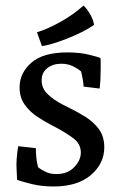

<svg xmlns="http://www.w3.org/2000/svg" viewBox="-20 -657 438 696"><path d="M174 19Q132 19 96.5 10.5Q61 2 42 -5L40 -47Q39 -60 40.5 -81.5Q42 -103 46 -127L110 -120Q110 -106 111.5 -87.5Q113 -69 118 -51Q130 -41 146.5 -33.5Q163 -26 184 -26Q225 -26 249 -51Q273 -76 273 -104Q273 -136 245 -156.5Q217 -177 181 -196L162 -206Q141 -217 115 -234Q89 -251 70 -277Q51 -303 51 -341Q51 -392 93.5 -429.5Q136 -467 224 -467Q270 -467 303.5 -458.5Q337 -450 344 -447Q345 -439 345 -428.5Q345 -418 345 -407Q345 -388 344 -368.5Q343 -349 341 -336L283 -343Q282 -365 274 -398Q261 -409 243 -417.5Q225 -426 202 -426Q172 -426 151.5 -410Q131 -394 131 -366Q131 -336 153.5 -315Q176 -294 207 -278L227 -268Q258 -253 288 -234.5Q318 -216 338 -189.5Q358 -163 358 -123Q358 -64 309.5 -22.5Q261 19 174 19ZM132 -490 114 -540Q151 -551 198 -577Q245 -603 283 -637Q296 -624 307 -605Q318 -586 321 -567Q303 -554 276 -540.5Q249 -527 220.5 -516Q192 -505 168 -498Q144 -491 132 -490Z"/></svg>

Font: Maname
Style: Regular
Weight: 400
Designer: Pathum Egodawatta
Foundry: mooniak
Version: Version 1.000; ttfautohint (v1.8.4.7-5d5b)